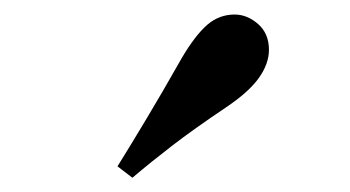

<svg xmlns="http://www.w3.org/2000/svg" viewBox="-20 -875 487 267"><path d="M143.4 -643.7Q163.1 -675.4 183.6 -709.7Q204.2 -743.9 233 -794.7Q251.6 -826.1 268.2 -840.5Q284.8 -854.8 306.3 -854.8Q323.8 -854.8 338.9 -841.6Q354 -828.4 354 -805.7Q354 -786.2 339.9 -766.5Q325.8 -746.8 294.2 -725.6Q249.1 -695.3 219.4 -672.4Q189.8 -649.6 164.1 -627.8Z"/></svg>

Font: Noto Serif SC ExtraLight
Style: Regular
Weight: 200
Designer: Ryoko NISHIZUKA 西塚涼子 (kana & ideographs); Frank Grießhammer (Latin, Greek & Cyrillic); Wenlong ZHANG 张文龙 (bopomofo); San
Foundry: Adobe
Version: Version 2.002-H1;hotconv 1.1.0;makeotfexe 2.6.0